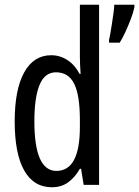

<svg xmlns="http://www.w3.org/2000/svg" viewBox="-20 -780 587 810"><path d="M199 10Q122 10 82 -61Q42 -132 42 -268Q42 -402 82 -474.5Q122 -547 196 -547Q233 -547 264.5 -526.5Q296 -506 316 -468H320Q317 -513 317 -542V-760H398V0H333L322 -68H317Q295 -30 266.5 -10Q238 10 199 10ZM218 -59Q317 -59 317 -244V-274Q317 -378 293 -426.5Q269 -475 216 -475Q169 -475 147 -422Q125 -369 125 -268Q125 -59 218 -59ZM547 -750Q543 -729 532 -700Q521 -671 508.5 -644Q496 -617 485 -600H440V-611Q442 -619 445.5 -638.5Q449 -658 452.5 -681.5Q456 -705 459 -726.5Q462 -748 462 -760H547Z"/></svg>

Font: Noto Sans Kannada ExtraCondensed
Style: Regular
Weight: 400
Width: 2
Designer: Jelle Bosma - Monotype Design Team
Foundry: Monotype Imaging Inc.
Version: Version 2.005; ttfautohint (v1.8.4.7-5d5b)